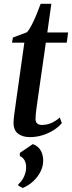

<svg xmlns="http://www.w3.org/2000/svg" viewBox="-20 -688 367 978"><path d="M171.5 -177.5Q168 -154 165.8 -136.5Q163.5 -119 162.2 -106.2Q161 -93.5 161 -82Q161 -66 170 -58.8Q179 -51.5 193.5 -51.5Q219.5 -51.5 243 -62.2Q266.5 -73 284.5 -89.5L295 -61Q277.5 -40 251 -23.8Q224.5 -7.5 194 1.5Q163.5 10.5 132.5 10.5Q94.5 10.5 71.2 -7.8Q48 -26 49 -66Q49 -72.5 50 -83Q51 -93.5 53 -107.8Q55 -122 57.5 -140.2Q60 -158.5 63 -180.5L104 -470.5H41L46 -497L117 -523.5Q129 -536 142.2 -562.2Q155.5 -588.5 167.5 -617.8Q179.5 -647 187 -668.5H241.5L221 -522.5H327L320 -470.5H213.5ZM96 269.5 73 257.5 73.5 250.5Q92.5 234 103 210.2Q113.5 186.5 113 162Q113 142.5 104.5 127.8Q96 113 81 107V91L147 46Q172 54.5 185.8 76Q199.5 97.5 200 128.5Q200.5 157 187 184.8Q173.5 212.5 149.8 234.8Q126 257 96 269.5Z"/></svg>

Font: Merriweather 96pt Medium
Style: Italic
Weight: 500
Italic angle: -7.8°
Version: Version 2.101